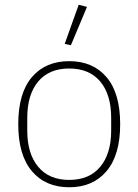

<svg xmlns="http://www.w3.org/2000/svg" viewBox="-20 -778 584 810"><path d="M272 12Q172 12 114.5 -56Q57 -124 57 -254Q57 -385 114.5 -452.5Q172 -520 272 -520Q372 -520 429.5 -452.5Q487 -385 487 -254Q487 -124 429.5 -56Q372 12 272 12ZM272 -19Q357 -19 403 -74.5Q449 -130 449 -227V-281Q449 -379 403 -434Q357 -489 272 -489Q187 -489 141 -434Q95 -379 95 -281V-227Q95 -130 141 -74.5Q187 -19 272 -19ZM279 -587 253 -593 312 -758 347 -749Z"/></svg>

Font: IBM Plex Sans ExtLt
Style: Regular
Weight: 200
Designer: Mike Abbink, Paul van der Laan, Pieter van Rosmalen
Foundry: Bold Monday
Version: Version 3.005